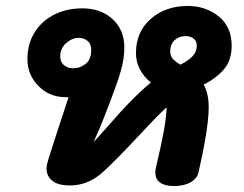

<svg xmlns="http://www.w3.org/2000/svg" viewBox="-20 -619 817 644"><path d="M663 -335Q680 -306 680 -259Q680 -218 668 -149Q662 -112 646 -42Q642 -21 620 -8Q598 5 564 5Q533 5 517 -6.5Q501 -18 501 -40Q501 -48 502 -52L508 -79Q521 -133 529 -177Q537 -219 539 -259Q511 -234 472 -192Q354 -65 316 -34Q270 3 215 3Q174 3 155 -13Q136 -29 136 -54Q136 -65 143.5 -89Q151 -113 165 -156L210 -293H200Q146 -293 109 -330.5Q72 -368 72 -421Q72 -471 95.5 -509.5Q119 -548 161 -569.5Q203 -591 256 -591Q318 -591 357.5 -555Q397 -519 397 -459Q397 -422 385.5 -382Q374 -342 351 -282Q317 -193 305.5 -168.5Q294 -144 294 -143Q295 -143 336 -189Q394 -255 410 -271Q453 -315 486 -342Q436 -384 436 -441Q436 -512 485.5 -555.5Q535 -599 610 -599Q670 -599 713.5 -564Q757 -529 757 -466Q757 -417 731.5 -387Q706 -357 663 -335ZM551 -446Q551 -432 559 -422.5Q567 -413 585 -402Q611 -415 625.5 -430Q640 -445 640 -466Q640 -482 629 -490Q618 -498 602 -498Q581 -498 566 -484.5Q551 -471 551 -446ZM226 -390Q248 -390 267 -404.5Q286 -419 286 -452Q286 -471 274 -481.5Q262 -492 245 -492Q222 -492 202 -474.5Q182 -457 182 -430Q182 -411 194.5 -400.5Q207 -390 226 -390Z"/></svg>

Font: Mali
Style: Bold Italic
Weight: 700
Italic angle: -10°
Version: Version 1.000; ttfautohint (v1.6)